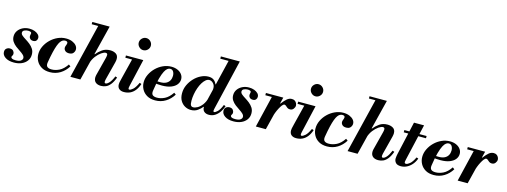

<svg xmlns="http://www.w3.org/2000/svg" viewBox="-13 -1605 6517 2468"><g transform="rotate(15 3245.5 -371.5)"><path d="M157 11Q85 11 42.5 -18Q0 -47 0 -90Q0 -121 19.5 -136Q39 -151 64 -151Q95 -151 110 -133.5Q125 -116 125 -96Q125 -79 117.5 -70Q110 -61 110 -50Q110 -40 123.5 -31.5Q137 -23 172 -23Q220 -23 241 -39Q262 -55 262 -75Q262 -97 242.5 -116Q223 -135 194 -153.5Q165 -172 136 -194.5Q107 -217 87.5 -246Q68 -275 68 -315Q68 -356 90.5 -389Q113 -422 152.5 -442Q192 -462 242 -462Q280 -462 311 -450.5Q342 -439 361 -419.5Q380 -400 380 -374Q380 -353 366.5 -337.5Q353 -322 326 -322Q299 -322 284.5 -337Q270 -352 270 -371Q270 -382 273 -391.5Q276 -401 276 -408Q276 -422 262 -427Q248 -432 231 -432Q206 -432 182.5 -421.5Q159 -411 159 -388Q159 -368 179 -351Q199 -334 228.5 -316Q258 -298 287 -275Q316 -252 336 -221Q356 -190 356 -146Q356 -99 330 -63.5Q304 -28 259.5 -8.5Q215 11 157 11Z M635 11Q569 11 524.5 -15.5Q480 -42 457 -85Q434 -128 434 -177Q434 -230 458 -280.5Q482 -331 523.5 -372Q565 -413 618.5 -437.5Q672 -462 730 -462Q776 -462 811 -447.5Q846 -433 866 -409.5Q886 -386 886 -357Q886 -332 868.5 -309.5Q851 -287 811 -287Q777 -287 759.5 -304Q742 -321 742 -343Q742 -355 746 -366Q750 -377 754 -387.5Q758 -398 758 -407Q758 -421 748 -426.5Q738 -432 724 -432Q708 -432 692.5 -424Q677 -416 662.5 -396Q648 -376 634 -339Q620 -302 606.5 -245Q593 -188 579 -105Q572 -64 590 -46.5Q608 -29 650 -29Q699 -29 751 -54.5Q803 -80 849 -148L874 -129Q834 -64 772.5 -26.5Q711 11 635 11Z M908 0 1092 -754H1229L1041 0ZM1317 11Q1271 11 1245 -11Q1219 -33 1219 -75Q1219 -85 1220.5 -92.5Q1222 -100 1223 -107L1287 -356Q1289 -363 1290.5 -374.5Q1292 -386 1292 -393Q1292 -404 1285.5 -410Q1279 -416 1268 -416Q1246 -416 1212 -393Q1178 -370 1145.5 -328.5Q1113 -287 1097 -231L1130 -362H1137Q1167 -400 1211 -431Q1255 -462 1317 -462Q1361 -462 1392.5 -442Q1424 -422 1424 -375Q1424 -357 1418 -331L1356 -89Q1353 -76 1352 -68Q1351 -60 1351 -55Q1351 -35 1367 -35Q1386 -35 1412.5 -63Q1439 -91 1466 -155L1491 -146Q1468 -84 1440 -49.5Q1412 -15 1381 -2Q1350 11 1317 11ZM998 -724V-754H1217V-724Z M1723 -573Q1691 -573 1667 -597Q1643 -621 1643 -653Q1643 -686 1667 -710Q1691 -734 1723 -734Q1756 -734 1780 -710Q1804 -686 1804 -653Q1804 -621 1780 -597Q1756 -573 1723 -573ZM1621 11Q1582 11 1558 -9Q1534 -29 1534 -70Q1534 -82 1537 -97.5Q1540 -113 1550 -153L1624 -450H1758L1674 -87Q1671 -73 1670 -65Q1669 -57 1669 -54Q1669 -37 1682 -37Q1699 -37 1728.5 -62.5Q1758 -88 1789 -156L1814 -147Q1796 -93 1768 -58Q1740 -23 1703.5 -6Q1667 11 1621 11ZM1527 -420V-450H1701V-420Z M2037 11Q1971 11 1926.5 -15.5Q1882 -42 1859 -85Q1836 -128 1836 -177Q1836 -230 1860.5 -281Q1885 -332 1926.5 -373Q1968 -414 2021 -438Q2074 -462 2131 -462Q2177 -462 2213.5 -446Q2250 -430 2271 -401.5Q2292 -373 2292 -337Q2292 -299 2267.5 -267Q2243 -235 2194 -215.5Q2145 -196 2073 -196Q2048 -196 2019 -198Q1990 -200 1967.5 -203Q1945 -206 1939 -207L1944 -242Q1961 -235 1982 -233.5Q2003 -232 2042 -232Q2089 -232 2119.5 -248Q2150 -264 2164.5 -291.5Q2179 -319 2179 -352Q2179 -386 2164.5 -409Q2150 -432 2122 -432Q2105 -432 2087 -419.5Q2069 -407 2050.5 -372.5Q2032 -338 2014 -273.5Q1996 -209 1981 -105Q1974 -64 1992 -46.5Q2010 -29 2052 -29Q2101 -29 2153 -54.5Q2205 -80 2251 -148L2276 -129Q2236 -64 2174.5 -26.5Q2113 11 2037 11Z M2753 11Q2714 11 2690 -9Q2666 -29 2666 -70Q2666 -82 2669 -97.5Q2672 -113 2682 -153L2827 -754H2961L2803 -87Q2800 -74 2799 -65.5Q2798 -57 2798 -54Q2798 -41 2810 -41Q2825 -41 2852.5 -66.5Q2880 -92 2908 -161L2933 -152Q2920 -111 2895 -73.5Q2870 -36 2834.5 -12.5Q2799 11 2753 11ZM2512 11Q2470 11 2432.5 -10Q2395 -31 2372 -70.5Q2349 -110 2349 -168Q2349 -227 2373.5 -279.5Q2398 -332 2438 -373.5Q2478 -415 2527 -438.5Q2576 -462 2625 -462Q2665 -462 2691.5 -444.5Q2718 -427 2735 -389H2742L2719 -298Q2720 -309 2721 -317Q2722 -325 2722 -334Q2722 -372 2698 -397.5Q2674 -423 2645 -423Q2621 -423 2598 -404Q2575 -385 2555.5 -353Q2536 -321 2521.5 -280Q2507 -239 2499 -194.5Q2491 -150 2491 -107Q2491 -63 2501 -46.5Q2511 -30 2533 -30Q2557 -30 2589 -47Q2621 -64 2651 -103Q2681 -142 2698 -208L2666 -70H2659Q2640 -42 2602 -15.5Q2564 11 2512 11ZM2709 -724V-754H2904V-724Z M3079 11Q3007 11 2964.5 -18Q2922 -47 2922 -90Q2922 -121 2941.5 -136Q2961 -151 2986 -151Q3017 -151 3032 -133.5Q3047 -116 3047 -96Q3047 -79 3039.5 -70Q3032 -61 3032 -50Q3032 -40 3045.5 -31.5Q3059 -23 3094 -23Q3142 -23 3163 -39Q3184 -55 3184 -75Q3184 -97 3164.5 -116Q3145 -135 3116 -153.5Q3087 -172 3058 -194.5Q3029 -217 3009.5 -246Q2990 -275 2990 -315Q2990 -356 3012.5 -389Q3035 -422 3074.5 -442Q3114 -462 3164 -462Q3202 -462 3233 -450.5Q3264 -439 3283 -419.5Q3302 -400 3302 -374Q3302 -353 3288.5 -337.5Q3275 -322 3248 -322Q3221 -322 3206.5 -337Q3192 -352 3192 -371Q3192 -382 3195 -391.5Q3198 -401 3198 -408Q3198 -422 3184 -427Q3170 -432 3153 -432Q3128 -432 3104.5 -421.5Q3081 -411 3081 -388Q3081 -368 3101 -351Q3121 -334 3150.5 -316Q3180 -298 3209 -275Q3238 -252 3258 -221Q3278 -190 3278 -146Q3278 -99 3252 -63.5Q3226 -28 3181.5 -8.5Q3137 11 3079 11Z M3376 0 3484 -450H3621L3509 0ZM3390 -420V-450H3609V-420ZM3551 -174 3598 -367H3606Q3643 -416 3671.5 -439Q3700 -462 3733 -462Q3759 -462 3774.5 -450.5Q3790 -439 3797.5 -422.5Q3805 -406 3805 -392Q3805 -370 3788 -348Q3771 -326 3741 -326Q3720 -326 3706 -336.5Q3692 -347 3681.5 -357Q3671 -367 3660 -367Q3646 -367 3630 -347Q3614 -327 3598 -296.5Q3582 -266 3569.5 -233Q3557 -200 3551 -174Z M4015 -573Q3983 -573 3959 -597Q3935 -621 3935 -653Q3935 -686 3959 -710Q3983 -734 4015 -734Q4048 -734 4072 -710Q4096 -686 4096 -653Q4096 -621 4072 -597Q4048 -573 4015 -573ZM3913 11Q3874 11 3850 -9Q3826 -29 3826 -70Q3826 -82 3829 -97.5Q3832 -113 3842 -153L3916 -450H4050L3966 -87Q3963 -73 3962 -65Q3961 -57 3961 -54Q3961 -37 3974 -37Q3991 -37 4020.5 -62.5Q4050 -88 4081 -156L4106 -147Q4088 -93 4060 -58Q4032 -23 3995.5 -6Q3959 11 3913 11ZM3819 -420V-450H3993V-420Z M4324 11Q4258 11 4213.5 -15.5Q4169 -42 4146 -85Q4123 -128 4123 -177Q4123 -230 4147 -280.5Q4171 -331 4212.5 -372Q4254 -413 4307.5 -437.5Q4361 -462 4419 -462Q4465 -462 4500 -447.5Q4535 -433 4555 -409.5Q4575 -386 4575 -357Q4575 -332 4557.5 -309.5Q4540 -287 4500 -287Q4466 -287 4448.5 -304Q4431 -321 4431 -343Q4431 -355 4435 -366Q4439 -377 4443 -387.5Q4447 -398 4447 -407Q4447 -421 4437 -426.5Q4427 -432 4413 -432Q4397 -432 4381.5 -424Q4366 -416 4351.5 -396Q4337 -376 4323 -339Q4309 -302 4295.5 -245Q4282 -188 4268 -105Q4261 -64 4279 -46.5Q4297 -29 4339 -29Q4388 -29 4440 -54.5Q4492 -80 4538 -148L4563 -129Q4523 -64 4461.5 -26.5Q4400 11 4324 11Z M4597 0 4781 -754H4918L4730 0ZM5006 11Q4960 11 4934 -11Q4908 -33 4908 -75Q4908 -85 4909.5 -92.5Q4911 -100 4912 -107L4976 -356Q4978 -363 4979.5 -374.5Q4981 -386 4981 -393Q4981 -404 4974.5 -410Q4968 -416 4957 -416Q4935 -416 4901 -393Q4867 -370 4834.5 -328.5Q4802 -287 4786 -231L4819 -362H4826Q4856 -400 4900 -431Q4944 -462 5006 -462Q5050 -462 5081.5 -442Q5113 -422 5113 -375Q5113 -357 5107 -331L5045 -89Q5042 -76 5041 -68Q5040 -60 5040 -55Q5040 -35 5056 -35Q5075 -35 5101.5 -63Q5128 -91 5155 -155L5180 -146Q5157 -84 5129 -49.5Q5101 -15 5070 -2Q5039 11 5006 11ZM4687 -724V-754H4906V-724Z M5308 11Q5259 11 5238.5 -12.5Q5218 -36 5218 -66Q5218 -80 5221 -99.5Q5224 -119 5227 -132L5327 -574H5461L5349 -87Q5346 -74 5345 -66Q5344 -58 5344 -55Q5344 -36 5364 -36Q5383 -36 5413.5 -61Q5444 -86 5475 -151L5500 -142Q5481 -91 5450 -57Q5419 -23 5382.5 -6Q5346 11 5308 11ZM5232 -420V-450H5528V-420Z M5744 11Q5678 11 5633.5 -15.5Q5589 -42 5566 -85Q5543 -128 5543 -177Q5543 -230 5567.5 -281Q5592 -332 5633.5 -373Q5675 -414 5728 -438Q5781 -462 5838 -462Q5884 -462 5920.5 -446Q5957 -430 5978 -401.5Q5999 -373 5999 -337Q5999 -299 5974.5 -267Q5950 -235 5901 -215.5Q5852 -196 5780 -196Q5755 -196 5726 -198Q5697 -200 5674.5 -203Q5652 -206 5646 -207L5651 -242Q5668 -235 5689 -233.5Q5710 -232 5749 -232Q5796 -232 5826.5 -248Q5857 -264 5871.5 -291.5Q5886 -319 5886 -352Q5886 -386 5871.5 -409Q5857 -432 5829 -432Q5812 -432 5794 -419.5Q5776 -407 5757.5 -372.5Q5739 -338 5721 -273.5Q5703 -209 5688 -105Q5681 -64 5699 -46.5Q5717 -29 5759 -29Q5808 -29 5860 -54.5Q5912 -80 5958 -148L5983 -129Q5943 -64 5881.5 -26.5Q5820 11 5744 11Z M6062 0 6170 -450H6307L6195 0ZM6076 -420V-450H6295V-420ZM6237 -174 6284 -367H6292Q6329 -416 6357.5 -439Q6386 -462 6419 -462Q6445 -462 6460.5 -450.5Q6476 -439 6483.5 -422.5Q6491 -406 6491 -392Q6491 -370 6474 -348Q6457 -326 6427 -326Q6406 -326 6392 -336.5Q6378 -347 6367.5 -357Q6357 -367 6346 -367Q6332 -367 6316 -347Q6300 -327 6284 -296.5Q6268 -266 6255.5 -233Q6243 -200 6237 -174Z"/></g></svg>

Font: Libre Bodoni
Style: Italic
Weight: 400
Italic angle: -13°
Designer: Pablo Impallari, Rodrigo Fuenzalida
Foundry: Impallari Type
Version: Version 2.005;gftools[0.9.23]